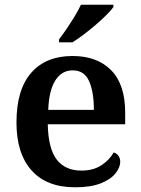

<svg xmlns="http://www.w3.org/2000/svg" viewBox="-20 -786 598 816"><path d="M299 10Q178 10 114 -62Q50 -134 50 -265Q50 -405 112.5 -476.5Q175 -548 288 -548Q393 -548 452.5 -487.5Q512 -427 512 -308V-258H183Q185 -155 221 -108Q257 -61 326 -61Q377 -61 411.5 -84Q446 -107 463 -138Q475 -135 483 -124.5Q491 -114 491 -98Q491 -75 471 -49.5Q451 -24 408.5 -7Q366 10 299 10ZM379 -319Q379 -396 358.5 -441.5Q338 -487 289 -487Q242 -487 215 -444Q188 -401 185 -319ZM231 -619Q246 -638 263.5 -664Q281 -690 297.5 -717Q314 -744 324 -766H462V-756Q453 -743 433 -723Q413 -703 387.5 -681Q362 -659 336 -639.5Q310 -620 288 -606H231Z"/></svg>

Font: Noto Serif Khmer SemiBold
Style: Regular
Weight: 600
Version: Version 2.003